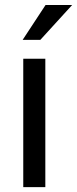

<svg xmlns="http://www.w3.org/2000/svg" viewBox="-20 -770 317 790"><path d="M166.5 0V-528.3H75.7V0ZM167.5 -749.5 73.2 -606H146L276.9 -749.5Z"/></svg>

Font: FAU Chimera
Style: Regular
Weight: 400
Version: Version 1.002;hotconv 1.0.117;makeotfexe 2.5.65602